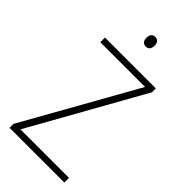

<svg xmlns="http://www.w3.org/2000/svg" viewBox="-279 -977 1044 1044"><g transform="rotate(45 243.5 -455.0)"><path d="M244 -910C222 -910 213 -893 213 -873C213 -851 223 -836 244 -836C266 -836 275 -851 275 -873C275 -894 267 -910 244 -910ZM454 0V-36H81L444 -684V-714H53V-678H397L33 -30V0Z"/></g></svg>

Font: Noto Sans Lao UI SemCond ExtLt
Style: Regular
Weight: 200
Width: 4
Designer: Monotype Design Team
Foundry: Monotype Imaging Inc.
Version: Version 2.000